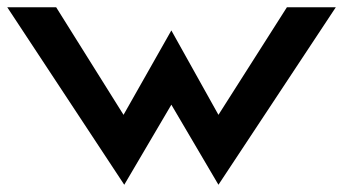

<svg xmlns="http://www.w3.org/2000/svg" viewBox="-38 -471 947 530"><path d="M-18 -451 305 39 435 -182 565 39 889 -451H754L565 -154L435 -387L303 -154L117 -451Z"/></svg>

Font: Charger Pro
Style: UltraExt
Weight: 900
Designer: Jasper
Foundry: Cannot Into Space Fonts
Version: Version 1.09